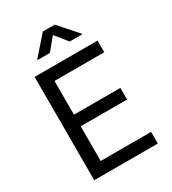

<svg xmlns="http://www.w3.org/2000/svg" viewBox="-223 -1056 1046 1171"><g transform="rotate(-30 300.5 -471.0)"><path d="M87.9 -727.5H531.2V-645.5H180.7V-408.2H507.3V-326.2H180.7V-82H535.6V0H87.9ZM155.3 -807.6V-812L270 -942.4H353.5L468.8 -812V-807.6H381.3L312 -893.1L241.7 -807.6Z"/></g></svg>

Font: Raveo Variable
Style: Regular
Weight: 400
Designer: Jakub Foglar, Rasmus Andersson (Inter)
Foundry: Jakubfoglar.com
Version: Version 1.000;Glyphs 3.2.3 (3260)